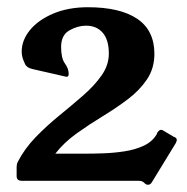

<svg xmlns="http://www.w3.org/2000/svg" viewBox="-20 -500 518 531"><path d="M460 -122Q469 -119 469 -113Q469 -110 466 -104L400 4Q396 11 389 11Q387 11 384.5 10Q382 9 377 4Q373 1 369.5 0.5Q366 0 361 0H40Q26 0 26 -13V-38Q26 -46 29 -52Q48 -89 78.5 -120.5Q109 -152 144 -180.5Q179 -209 210 -236Q241 -263 261 -291.5Q281 -320 281 -352Q281 -390 264 -409.5Q247 -429 218 -429Q195 -429 172 -416Q149 -403 149 -370Q149 -339 159.5 -324.5Q170 -310 170 -296Q170 -286 162 -288L70 -309Q52 -313 48 -326Q40 -342 40 -357Q40 -389 63 -417Q86 -445 127.5 -462.5Q169 -480 223 -480Q312 -480 359.5 -448Q407 -416 407 -351Q407 -311 386.5 -280.5Q366 -250 333.5 -225.5Q301 -201 264 -178.5Q227 -156 192 -131Q157 -106 133 -75H215Q238 -75 266.5 -76Q295 -77 324.5 -81.5Q354 -86 377.5 -97Q401 -108 413 -128L415 -133Q420 -141 426 -141Q429 -141 433 -138Z"/></svg>

Font: Young Serif
Style: Regular
Weight: 400
Designer: Bastien Sozeau
Foundry: NBR — Bastien Sozeau
Version: Version 3.004; ttfautohint (v1.8.4.7-5d5b);gftools[0.9.33]